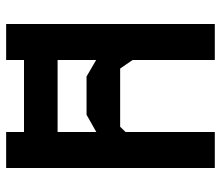

<svg xmlns="http://www.w3.org/2000/svg" viewBox="-68 -668 736 640"><g transform="rotate(-90 300.0 -348.0)"><path d="M60 -695.5H180V-395L237.5 -427.5H365L420 -395.5V-695.5H540V0H420V-274L391.5 -315.5H197.5L180 -297.5V0H60ZM498.5 -524H101.5V-636H498.5Z"/></g></svg>

Font: Kode Mono
Style: Regular
Weight: 400
Monospace: yes
Designer: Isa Ozler
Foundry: Kadena LLC
Version: Version 1.000;gftools[0.9.28]